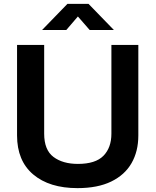

<svg xmlns="http://www.w3.org/2000/svg" viewBox="-20 -961 803 991"><path d="M68 -262V-729H208V-271Q208 -187 256 -151Q304 -115 382 -115Q473 -115 514 -157Q555 -199 555 -271V-729H694V-262Q694 -180 659 -119Q624 -58 554 -24Q484 10 380 10Q235 10 151.5 -60.5Q68 -131 68 -262ZM197 -806 328 -941H437L568 -806H443L382 -876L322 -806Z"/></svg>

Font: BDO Grotesk DemiBold
Style: Regular
Weight: 600
Designer: Deni Anggara
Foundry: Lokal Container
Version: Version 2.000